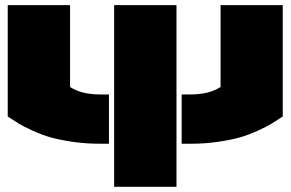

<svg xmlns="http://www.w3.org/2000/svg" viewBox="-20 -720 1120 740"><path d="M399.9 -356V-166H366.2Q310.5 -166 260.3 -173.3Q210 -180.7 175.5 -190.4Q141.1 -200.2 106 -216.3Q70.8 -232.4 52.7 -243.4Q34.7 -254.4 9.8 -271V-700.2H250V-384.8Q293.5 -356 366.2 -356ZM419.9 0V-700.2H660.2V0ZM680.2 -166V-356H713.9Q786.6 -356 830.1 -384.8V-700.2H1069.8V-271Q1044.9 -254.4 1026.9 -243.4Q1008.8 -232.4 973.6 -216.3Q938.5 -200.2 904.3 -190.4Q870.1 -180.7 819.8 -173.3Q769.5 -166 713.9 -166Z"/></svg>

Font: Nastup Basic
Style: Regular
Weight: 400
Designer: Maksym Kobuzan
Foundry: Zakznak
Version: Version 1.020;FEAKit 1.0